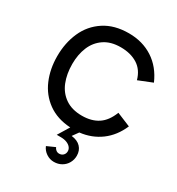

<svg xmlns="http://www.w3.org/2000/svg" viewBox="-219 -839 1135 1229"><g transform="rotate(30 348.5 -224.0)"><path d="M413.1 7.8 381.8 51.3Q426.3 56.2 450.2 81.3Q474.1 106.4 474.1 145Q474.1 174.3 460.2 199Q446.3 223.6 421.4 238Q396.5 252.4 365.2 252.4Q334.5 252.4 308.6 234.9Q282.7 217.3 271.5 189.9L331.5 163.1Q335.4 174.3 345.5 182.1Q355.5 189.9 368.2 189.9Q386.7 189.9 398.2 178.2Q409.7 166.5 409.7 148.9Q409.7 133.3 399.4 120.6Q389.2 107.9 370.1 100.3Q351.1 92.8 325.2 92.8H295.4L346.7 8.8Q248 2.9 180.4 -45.9Q112.8 -94.7 79.6 -172.9Q46.4 -251 46.4 -345.2Q46.4 -443.4 82.3 -524.2Q118.2 -605 191.7 -653.1Q265.1 -701.2 372.1 -701.2Q473.1 -701.2 549.8 -651.4Q626.5 -601.6 667.5 -507.3L565.4 -466.3Q546.4 -534.2 495.4 -565.9Q444.3 -597.7 371.1 -597.7Q298.3 -597.7 249.8 -564.7Q201.2 -531.7 178 -475.8Q154.8 -419.9 154.8 -350.1Q154.8 -276.4 178 -218.5Q201.2 -160.6 250.2 -127Q299.3 -93.3 373 -93.3Q443.8 -93.3 491.7 -124.8Q539.6 -156.2 566.9 -226.6L668.5 -184.6Q632.3 -100.1 566.2 -51Q500 -2 413.1 7.8Z"/></g></svg>

Font: Acari Sans SemiBold
Style: Regular
Weight: 600
Designer: Alfredo Marco Pradil and Stefan Peev
Foundry: Hanken Design Co.
Version: Version 1.045;January 11, 2019;FontCreator 11.5.0.2425 64-bi